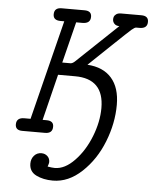

<svg xmlns="http://www.w3.org/2000/svg" viewBox="-57 -659 744 934"><g transform="rotate(5 315.0 -191.5)"><path d="M33.2 -28.8Q33.2 -62 71.8 -62H102.1L224.1 -548.8H206.1Q169.9 -548.8 169.9 -578.1Q169.9 -611.3 207 -610.8H317.9Q352.1 -610.8 352.1 -582Q352.1 -548.8 313 -548.8H282.2L231.9 -348.1H272Q280.8 -348.1 292 -357.9L493.2 -548.8H492.2Q477.1 -548.8 468.5 -557.9Q460 -566.9 460 -579.1Q460 -585 461.9 -591.6Q463.9 -598.1 472.4 -604.5Q481 -610.8 496.1 -610.8H595.2Q630.4 -610.8 629.9 -581.1Q629.9 -548.8 591.8 -548.8H575.2Q568.4 -548.8 553.7 -536.4Q539.1 -523.9 460.9 -449.2Q398.9 -390.1 355 -348.1Q432.1 -343.3 473.1 -296.6Q514.2 -250 514.2 -166Q514.2 -76.2 478.5 14.4Q442.9 105 377.4 166.5Q312 228 235.8 228Q189 228 154.5 210.9Q120.1 193.8 120.1 154.8Q120.1 131.8 134 116Q147.9 100.1 169.9 100.1Q187 100.1 199 111.1Q210.9 122.1 210.9 140.1Q210.9 146 205.1 162.1Q227.1 166 240.2 166Q289.1 166 336.4 116.9Q383.8 67.9 412.4 -4.6Q440.9 -77.1 440.9 -144Q440.9 -287.1 299.8 -287.1H216.8L161.1 -62H180.2Q215.3 -62 214.8 -33.2Q214.8 0 178.2 0H66.9Q33.2 0 33.2 -28.8Z"/></g></svg>

Font: CMU Typewriter Text
Style: Italic
Weight: 500
Italic angle: -14.04°
Version: Version 0.7.0